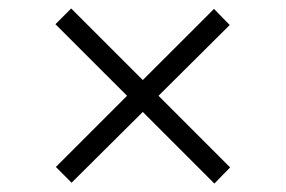

<svg xmlns="http://www.w3.org/2000/svg" viewBox="-20 -561 675 453"><path d="M354 -335 522.9 -166 485.8 -127.9 316.9 -296.9 148.9 -129.9 111.8 -167 279.8 -335 110.8 -503.9 147.9 -541 316.9 -372.1 484.9 -540 522 -502Z"/></svg>

Font: Syncopate
Style: Regular
Weight: 400
Width: 7
Version: Version 001.001